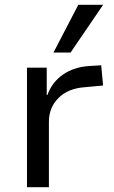

<svg xmlns="http://www.w3.org/2000/svg" viewBox="-20 -777 473 797"><path d="M92 0V-496H174V-383H177Q196 -436 241.5 -467.5Q287 -499 351 -503L400 -506L408 -422L332 -415Q262 -410 222.5 -370Q183 -330 183 -272V0ZM202 -559 305 -757H408L273 -559Z"/></svg>

Font: Nunito Sans 7pt
Style: Regular
Weight: 400
Designer: Vernon Adams
Foundry: Vernon Adams
Version: Version 3.101;gftools[0.9.27]